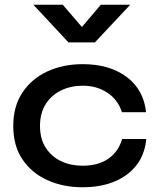

<svg xmlns="http://www.w3.org/2000/svg" viewBox="-20 -780 674 811"><path d="M598 -193Q589 -97 516.5 -43Q444 11 329 11Q247 11 180.5 -19Q114 -49 75 -106.5Q36 -164 36 -248Q36 -331 75 -389.5Q114 -448 180.5 -478.5Q247 -509 329 -509Q443 -509 515 -455Q587 -401 597 -306H495Q478 -359 433.5 -388.5Q389 -418 329 -418Q280 -418 239 -398.5Q198 -379 173.5 -341Q149 -303 149 -248Q149 -193 173.5 -155.5Q198 -118 238.5 -99Q279 -80 329 -80Q395 -80 437.5 -109.5Q480 -139 496 -193ZM530 -760 381 -601H269L121 -760H245L326 -666L406 -760Z"/></svg>

Font: Syne SemiBold
Style: Regular
Weight: 600
Designer: Lucas Descroix
Foundry: Bonjour Monde
Version: Version 2.200; ttfautohint (v1.8.4)